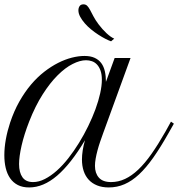

<svg xmlns="http://www.w3.org/2000/svg" viewBox="-48 -842 810 872"><path d="M-2 -285.2Q15.6 -337.9 40 -381.1Q64.5 -424.3 93 -458Q121.6 -491.7 153.1 -516.1Q184.6 -540.5 216.1 -556.4Q247.6 -572.3 278.1 -580.1Q308.6 -587.9 335.4 -587.9Q363.3 -587.9 381.8 -579.3Q400.4 -570.8 411.9 -555.4Q423.3 -540 428.2 -518.3Q433.1 -496.6 433.1 -470.2L472.7 -578.6H544.9L420.4 -236.8Q413.6 -217.8 406.7 -198Q399.9 -178.2 394.8 -158.9Q389.6 -139.6 386.5 -121.8Q383.3 -104 383.3 -88.9Q383.3 -55.2 401.1 -35.2Q418.9 -15.1 456.5 -15.1Q489.3 -15.1 519.8 -29.3Q550.3 -43.5 580.3 -72Q610.4 -100.6 640.6 -143.8Q670.9 -187 703.6 -244.6L728.5 -289.6L741.7 -280.3L716.3 -235.4Q680.7 -172.4 648.2 -126.2Q615.7 -80.1 583.5 -50Q551.3 -20 517.6 -5.4Q483.9 9.3 445.8 9.3Q416 9.3 393.3 0.2Q370.6 -8.8 355.2 -25.4Q339.8 -42 332 -65.4Q324.2 -88.9 324.2 -117.7Q324.2 -136.7 327.6 -158.9Q331.1 -181.2 337.9 -205.1Q273.9 -97.7 211.4 -44.2Q148.9 9.3 84.5 9.3Q54.2 9.3 33 -1.7Q11.7 -12.7 -2 -32.5Q-15.6 -52.2 -22 -78.9Q-28.3 -105.5 -28.3 -137.2Q-28.3 -171.4 -21.5 -209.2Q-14.6 -247.1 -2 -285.2ZM102.1 -15.1Q128.4 -15.1 155.8 -29.1Q183.1 -43 210.2 -67.1Q237.3 -91.3 262.7 -123.8Q288.1 -156.2 310.8 -193.1Q333.5 -230 352.5 -269Q371.6 -308.1 385.5 -345.9Q399.4 -383.8 407 -418.2Q414.6 -452.6 414.6 -480Q414.6 -504.9 408.4 -521.7Q402.3 -538.6 392.3 -549.1Q382.3 -559.6 369.4 -564Q356.4 -568.4 342.8 -568.4Q315.4 -568.4 282 -551.5Q248.5 -534.7 213.9 -500.2Q179.2 -465.8 145.8 -413.3Q112.3 -360.8 84.5 -290Q61.5 -231 50 -180.7Q38.6 -130.4 38.6 -96.7Q38.6 -58.6 54 -36.9Q69.3 -15.1 102.1 -15.1ZM456.5 -654.3Q445.3 -658.2 430.2 -666Q415 -673.8 398.4 -684.6Q381.8 -695.3 365.7 -708.5Q349.6 -721.7 336.9 -736.3Q324.2 -751 316.2 -765.9Q308.1 -780.8 308.1 -794.9Q308.1 -806.2 313.5 -814.2Q318.8 -822.3 331.1 -822.3Q341.3 -822.3 347.9 -815.7Q354.5 -809.1 361.1 -796.9Q367.7 -784.7 376.2 -768.1Q384.8 -751.5 399.4 -731.9Q417 -708.5 436 -690.9Q455.1 -673.3 470.7 -666.5Z"/></svg>

Font: Petit Formal Script
Style: Regular
Weight: 400
Version: Version 1.001; ttfautohint (v0.8) -G 200 -r 50